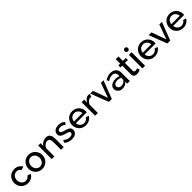

<svg xmlns="http://www.w3.org/2000/svg" viewBox="673 -2988 5249 5249"><g transform="rotate(-45 3297.5 -364.0)"><path d="M303 10Q242 10 192.5 -12Q143 -34 107.5 -71Q72 -108 52.5 -157.5Q33 -207 33 -262Q33 -317 52 -366Q71 -415 106.5 -452Q142 -489 191 -510.5Q240 -532 302 -532Q383 -532 440.5 -496.5Q498 -461 528 -402L427 -371Q408 -405 374.5 -424Q341 -443 300 -443Q267 -443 237 -429.5Q207 -416 185.5 -392Q164 -368 151.5 -335Q139 -302 139 -262Q139 -223 152 -189.5Q165 -156 187 -131Q209 -106 238 -92.5Q267 -79 301 -79Q322 -79 343 -85Q364 -91 381 -101Q398 -111 411 -124.5Q424 -138 430 -153L531 -123Q518 -94 496.5 -69.5Q475 -45 445 -27.5Q415 -10 379 0Q343 10 303 10Z M852 10Q791 10 742 -12Q693 -34 658 -71Q623 -108 604 -157.5Q585 -207 585 -261Q585 -315 604.5 -364.5Q624 -414 659 -451Q694 -488 743 -510Q792 -532 852 -532Q913 -532 962.5 -510Q1012 -488 1046.5 -451Q1081 -414 1100.5 -364.5Q1120 -315 1120 -261Q1120 -207 1101 -157.5Q1082 -108 1047 -71Q1012 -34 962.5 -12Q913 10 852 10ZM691 -260Q691 -221 703.5 -188Q716 -155 738 -130.5Q760 -106 789 -92.5Q818 -79 852 -79Q886 -79 915.5 -92.5Q945 -106 967 -131Q989 -156 1001.5 -189.5Q1014 -223 1014 -261Q1014 -300 1001.5 -333Q989 -366 967 -390.5Q945 -415 915.5 -429Q886 -443 852 -443Q818 -443 789 -428.5Q760 -414 738 -389.5Q716 -365 703.5 -331.5Q691 -298 691 -260Z M1685 0H1582V-293Q1582 -370 1557.5 -405Q1533 -440 1485 -440Q1461 -440 1436 -430Q1411 -420 1388.5 -403.5Q1366 -387 1349.5 -363.5Q1333 -340 1324 -312V0H1221V-523H1314V-416Q1329 -442 1351.5 -463.5Q1374 -485 1402 -500.5Q1430 -516 1462 -524Q1494 -532 1528 -532Q1575 -532 1605 -515Q1635 -498 1653 -469Q1671 -440 1678 -400.5Q1685 -361 1685 -317Z M1999 10Q1933 10 1875.5 -11.5Q1818 -33 1775 -76L1814 -147Q1859 -106 1904 -88Q1949 -70 1995 -70Q2044 -70 2074.5 -88Q2105 -106 2105 -142Q2105 -161 2096 -173Q2087 -185 2070 -193Q2053 -201 2028.5 -208Q2004 -215 1973 -223Q1932 -236 1900.5 -248.5Q1869 -261 1847.5 -278Q1826 -295 1815 -318Q1804 -341 1804 -373Q1804 -410 1819 -439.5Q1834 -469 1861 -489.5Q1888 -510 1925.5 -521Q1963 -532 2009 -532Q2066 -532 2114 -514Q2162 -496 2198 -460L2153 -391Q2120 -423 2083 -438Q2046 -453 2003 -453Q1984 -453 1965.5 -450Q1947 -447 1933 -438.5Q1919 -430 1910 -417Q1901 -404 1901 -384Q1901 -367 1908 -355.5Q1915 -344 1929 -335.5Q1943 -327 1963.5 -320Q1984 -313 2011 -305Q2056 -292 2092 -279.5Q2128 -267 2153 -250Q2178 -233 2191.5 -209.5Q2205 -186 2205 -150Q2205 -112 2190.5 -82.5Q2176 -53 2149 -32.5Q2122 -12 2084 -1Q2046 10 1999 10Z M2541 10Q2480 10 2430.5 -11.5Q2381 -33 2345.5 -70Q2310 -107 2290.5 -156Q2271 -205 2271 -260Q2271 -315 2290.5 -364.5Q2310 -414 2345.5 -451.5Q2381 -489 2431 -510.5Q2481 -532 2542 -532Q2602 -532 2651.5 -510Q2701 -488 2735.5 -451Q2770 -414 2788.5 -366Q2807 -318 2807 -265Q2807 -253 2806 -243Q2805 -233 2804 -227H2381Q2384 -191 2398 -161.5Q2412 -132 2434 -111Q2456 -90 2484.5 -78Q2513 -66 2544 -66Q2567 -66 2589 -72.5Q2611 -79 2629.5 -89Q2648 -99 2663 -114.5Q2678 -130 2685 -148L2774 -124Q2760 -94 2737.5 -70Q2715 -46 2684.5 -28Q2654 -10 2617.5 0Q2581 10 2541 10ZM2706 -296Q2703 -331 2689 -360.5Q2675 -390 2653 -411Q2631 -432 2602.5 -443.5Q2574 -455 2541 -455Q2509 -455 2480.5 -443.5Q2452 -432 2430 -411Q2408 -390 2394.5 -360.5Q2381 -331 2378 -296Z M3189 -435Q3171 -441 3152 -441Q3127 -441 3104 -430.5Q3081 -420 3062 -402.5Q3043 -385 3028.5 -363.5Q3014 -342 3005 -320V0H2899V-523H2997V-405Q3026 -465 3070 -498.5Q3114 -532 3161 -532Q3178 -532 3196.5 -530Q3215 -528 3220 -526Z M3433 0 3232 -523H3339L3493 -97L3646 -523H3746L3545 0Z M4140 0V-77Q4107 -32 4057.5 -11Q4008 10 3952 10Q3914 10 3882 -2.5Q3850 -15 3826.5 -37Q3803 -59 3789 -89.5Q3775 -120 3775 -154Q3775 -195 3794 -225.5Q3813 -256 3844 -277Q3875 -298 3915 -308Q3955 -318 3996 -318Q4045 -318 4080.5 -310Q4116 -302 4136 -293V-331Q4136 -360 4127.5 -383.5Q4119 -407 4102.5 -424Q4086 -441 4061.5 -449.5Q4037 -458 4006 -458Q3964 -458 3923.5 -442.5Q3883 -427 3840 -398L3807 -464Q3853 -494 3905 -513Q3957 -532 4015 -532Q4069 -532 4111 -517Q4153 -502 4182 -474.5Q4211 -447 4225.5 -407.5Q4240 -368 4240 -320V0ZM4116 -124Q4126 -133 4131 -143Q4136 -153 4136 -162V-234Q4107 -246 4074.5 -251.5Q4042 -257 4012 -257Q3988 -257 3963 -252Q3938 -247 3918 -235Q3898 -223 3886 -205Q3874 -187 3874 -162Q3874 -141 3882 -123Q3890 -105 3905 -92.5Q3920 -80 3939 -73Q3958 -66 3980 -66Q3998 -66 4017.5 -70Q4037 -74 4055.5 -80.5Q4074 -87 4089.5 -98.5Q4105 -110 4116 -124Z M4650 -27Q4640 -22 4625.5 -16Q4611 -10 4593.5 -5Q4576 0 4556 4Q4536 8 4515 8Q4490 8 4467.5 1Q4445 -6 4428 -20Q4411 -34 4401 -56Q4391 -78 4391 -108V-443H4321V-523H4391V-695H4495V-523H4610V-443H4495V-141Q4496 -112 4512.5 -99.5Q4529 -87 4551 -87Q4563 -87 4575 -89.5Q4587 -92 4596.5 -95Q4606 -98 4614 -102Q4622 -106 4627 -108Z M4728 0V-523H4831V0ZM4716 -673Q4716 -700 4735 -719Q4754 -738 4781 -738Q4807 -738 4826 -719Q4845 -700 4845 -673Q4845 -646 4826 -627Q4807 -608 4781 -608Q4754 -608 4735 -627Q4716 -646 4716 -673Z M5201 10Q5140 10 5090.5 -11.5Q5041 -33 5005.5 -70Q4970 -107 4950.5 -156Q4931 -205 4931 -260Q4931 -315 4950.5 -364.5Q4970 -414 5005.5 -451.5Q5041 -489 5091 -510.5Q5141 -532 5202 -532Q5262 -532 5311.5 -510Q5361 -488 5395.5 -451Q5430 -414 5448.5 -366Q5467 -318 5467 -265Q5467 -253 5466 -243Q5465 -233 5464 -227H5041Q5044 -191 5058 -161.5Q5072 -132 5094 -111Q5116 -90 5144.5 -78Q5173 -66 5204 -66Q5227 -66 5249 -72.5Q5271 -79 5289.5 -89Q5308 -99 5323 -114.5Q5338 -130 5345 -148L5434 -124Q5420 -94 5397.5 -70Q5375 -46 5344.5 -28Q5314 -10 5277.5 0Q5241 10 5201 10ZM5366 -296Q5363 -331 5349 -360.5Q5335 -390 5313 -411Q5291 -432 5262.5 -443.5Q5234 -455 5201 -455Q5169 -455 5140.5 -443.5Q5112 -432 5090 -411Q5068 -390 5054.5 -360.5Q5041 -331 5038 -296Z M5692 0 5491 -523H5598L5752 -97L5905 -523H6005L5804 0Z M6304 10Q6243 10 6193.5 -11.5Q6144 -33 6108.5 -70Q6073 -107 6053.5 -156Q6034 -205 6034 -260Q6034 -315 6053.5 -364.5Q6073 -414 6108.5 -451.5Q6144 -489 6194 -510.5Q6244 -532 6305 -532Q6365 -532 6414.5 -510Q6464 -488 6498.5 -451Q6533 -414 6551.5 -366Q6570 -318 6570 -265Q6570 -253 6569 -243Q6568 -233 6567 -227H6144Q6147 -191 6161 -161.5Q6175 -132 6197 -111Q6219 -90 6247.5 -78Q6276 -66 6307 -66Q6330 -66 6352 -72.5Q6374 -79 6392.5 -89Q6411 -99 6426 -114.5Q6441 -130 6448 -148L6537 -124Q6523 -94 6500.5 -70Q6478 -46 6447.5 -28Q6417 -10 6380.5 0Q6344 10 6304 10ZM6469 -296Q6466 -331 6452 -360.5Q6438 -390 6416 -411Q6394 -432 6365.5 -443.5Q6337 -455 6304 -455Q6272 -455 6243.5 -443.5Q6215 -432 6193 -411Q6171 -390 6157.5 -360.5Q6144 -331 6141 -296Z"/></g></svg>

Font: Rising Sun Medium
Style: Regular
Weight: 500
Designer: Matt McInerney, Pablo Impallari, Rodrigo Fuenzalida (Raleway font), Stephen Hutchings (Greek), Cristiano Sobral (main ch
Foundry: The Rising Sun Project Authors
Version: Version 4.327; ttfautohint (v1.8.4.7-5d5b-dirty)